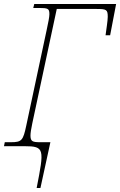

<svg xmlns="http://www.w3.org/2000/svg" viewBox="-36 -734 603 964"><path d="M148 210H167L217 -20H166C127 -20 117 -24 117 -54C117 -65 120 -86 126 -114L249 -689H447C499 -689 505 -686 505 -649C505 -630 497 -581 494 -557H517L547 -714H136L131 -694H158C206 -694 212 -691 212 -662C212 -649 206 -619 198 -582L96 -104C80 -28 73 -20 18 -20H-12L-16 0H87C189 0 186 15 148 210Z"/></svg>

Font: Noto Serif SemiCondensed Thin
Style: Italic
Weight: 100
Width: 4
Italic angle: -12°
Designer: Monotype Design Team
Foundry: Monotype Imaging Inc.
Version: Version 2.013